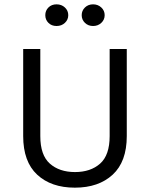

<svg xmlns="http://www.w3.org/2000/svg" viewBox="-20 -855 694 886"><path d="M166 -629V-227Q166 -139 210 -100Q254 -61 326 -61Q398 -61 442 -100Q486 -139 486 -227V-629H565V-227Q565 -109 500 -49Q435 11 325.5 11Q216 11 151.5 -49Q87 -109 87 -227V-629ZM241 -835Q264 -835 279.5 -820.5Q295 -806 295 -785Q295 -764 279.5 -749.5Q264 -735 241 -735Q218 -735 203.5 -749.5Q189 -764 189 -785Q189 -806 203.5 -820.5Q218 -835 241 -835ZM409.5 -735Q387 -735 372 -749.5Q357 -764 357 -785Q357 -806 372 -820.5Q387 -835 409.5 -835Q432 -835 447.5 -820.5Q463 -806 463 -785Q463 -764 447.5 -749.5Q432 -735 409.5 -735Z"/></svg>

Font: Karla
Style: Regular
Weight: 400
Designer: Jonathan Pinhorn
Version: Version 1.000